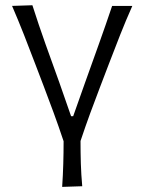

<svg xmlns="http://www.w3.org/2000/svg" viewBox="-20 -518 551 732"><path d="M217 194.5Q220 149.5 221.2 107.2Q222.5 65 222.5 20.5Q203.5 -36.5 184.5 -88.2Q165.5 -140 147 -188.5L114 -275Q93.5 -329.5 71.5 -385.2Q49.5 -441 26 -495.5L103.5 -498Q127.5 -423 153.2 -350.8Q179 -278.5 206 -204L251 -75H259L304.5 -203.5Q331.5 -279 357.5 -351.5Q383.5 -424 407.5 -495.5H484.5Q460 -440.5 438 -384.8Q416 -329 395 -274L361 -185Q342.5 -136.5 324.2 -87Q306 -37.5 287 19.5Q287 64 288.2 105.5Q289.5 147 293.5 192Z"/></svg>

Font: Commissioner Flair Light
Style: Regular
Weight: 300
Designer: Kostas Bartsokas
Foundry: Kostas Bartsokas
Version: Version 1.000; ttfautohint (v1.8.3)